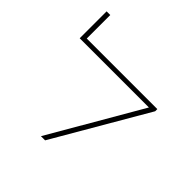

<svg xmlns="http://www.w3.org/2000/svg" viewBox="-194 -910 1069 1069"><g transform="rotate(45 341.0 -375.0)"><path d="M633.3 -547.9 314.5 0H281.7L593.8 -538.1H48.8V-750H77.6V-564.9H633.3Z"/></g></svg>

Font: Heebo Thin
Style: Regular
Weight: 250
Designer: Oded Ezer
Foundry: Meir Sadan
Version: Version 2.001; ttfautohint (v1.5.14-ce02) -l 8 -r 50 -G 200 